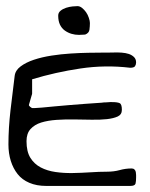

<svg xmlns="http://www.w3.org/2000/svg" viewBox="-20 -613 496 633"><path d="M7.8 -136.7Q7.8 -190.4 14.6 -249.5Q21.5 -308.6 28.3 -362.3Q30.3 -380.9 47.9 -394Q65.4 -407.2 91.8 -416Q118.2 -424.8 149.9 -429.7Q181.6 -434.6 212.4 -436.5Q243.2 -438.5 270.5 -439Q297.9 -439.5 314.5 -439.5Q320.3 -439.5 331.1 -439.5Q341.8 -439.5 354.5 -439.9Q367.2 -440.4 380.9 -439.5Q394.5 -438.5 404.8 -435.1Q415 -431.6 421.9 -424.8Q428.7 -418 428.7 -407.2Q428.7 -400.4 425.3 -395Q421.9 -389.6 409.2 -389.6Q327.1 -399.4 245.1 -387.2Q163.1 -375 85.9 -351.6Q85.9 -349.6 85.9 -341.8V-314.5Q85.9 -306.6 85.9 -304.7Q85.9 -302.7 84 -297.4Q82 -292 80.6 -285.6Q79.1 -279.3 77.1 -273.4Q75.2 -267.6 75.2 -266.6Q75.2 -264.6 79.1 -261.2Q83 -257.8 85.9 -256.8H95.7Q100.6 -256.8 118.2 -258.3Q135.7 -259.8 159.2 -262.2Q182.6 -264.6 209 -266.6Q235.4 -268.6 258.8 -270.5Q282.2 -272.5 300.3 -273.4Q318.4 -274.4 323.2 -275.4H327.1Q331.1 -275.4 335.4 -275.9Q339.8 -276.4 342.8 -276.4H349.6Q367.2 -276.4 374.5 -272.9Q381.8 -269.5 381.8 -251Q381.8 -235.4 368.2 -229Q354.5 -222.7 332.5 -220.2Q310.5 -217.8 282.2 -218.3Q253.9 -218.8 224.6 -219.2Q195.3 -219.7 166.5 -217.8Q137.7 -215.8 115.7 -209Q93.8 -202.1 80.6 -187.5Q67.4 -172.9 67.4 -147.5Q67.4 -113.3 80.1 -92.8Q92.8 -72.3 114.3 -61Q135.7 -49.8 163.1 -45.9Q190.4 -42 219.2 -42.5Q248 -43 277.3 -44.9Q306.6 -46.9 332 -46.9Q355.5 -46.9 374.5 -52.2Q393.6 -57.6 414.1 -57.6Q419.9 -57.6 423.3 -54.2Q426.8 -50.8 427.7 -45.9Q428.7 -41 428.7 -36.1V-27.3Q428.7 -15.6 426.8 -7.8Q424.8 0 409.2 0H132.8Q100.6 0 76.7 -10.3Q52.7 -20.5 38.1 -39.1Q23.4 -57.6 15.6 -82.5Q7.8 -107.4 7.8 -136.7ZM171.9 -561.5Q171.9 -571.3 179.7 -577.6Q187.5 -584 198.2 -587.4Q209 -590.8 219.2 -591.8Q229.5 -592.8 235.4 -592.8Q243.2 -592.8 250.5 -586.9Q257.8 -581.1 263.7 -572.8Q269.5 -564.5 272.9 -554.2Q276.4 -543.9 276.4 -537.1Q276.4 -526.4 274.9 -515.1Q273.4 -503.9 260.7 -499Q258.8 -499 251 -498.5Q243.2 -498 240.2 -498Q227.5 -498 215.8 -501.5Q204.1 -504.9 193.8 -512.2Q183.6 -519.5 177.7 -531.7Q171.9 -543.9 171.9 -561.5Z"/></svg>

Font: Swanky and Moo Moo Cyrillic
Style: Regular
Weight: 400
Designer: Kimberly Geswein; Denis Ignatov
Foundry: Kimberly Geswein; Denis Ignatov
Version: Version 1.003 June 27, 2018